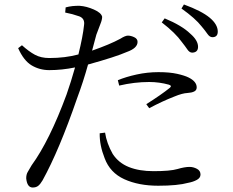

<svg xmlns="http://www.w3.org/2000/svg" viewBox="-20 -796 1040 857"><path d="M702 -696 715 -714Q792 -682 829 -646Q864 -616 864 -587Q864 -562 838 -561Q826 -561 816.5 -575Q807 -589 792 -608Q763 -649 702 -696ZM512 -414 506 -438Q542 -453 590 -463.5Q638 -474 687 -474Q737 -474 770.5 -466.5Q804 -459 822 -450Q858 -432 858 -406Q858 -393 846.5 -387.5Q835 -382 817 -381Q794 -380 758 -365Q704 -344 646 -313L633 -331Q701 -374 738 -404Q749 -413 734 -418Q691 -430 646 -430Q580 -430 512 -414ZM271 -740 273 -763Q302 -771 336 -770Q366 -768 399 -753.5Q432 -739 436 -721Q436 -708 428 -688.5Q420 -669 410 -641Q403 -613 391 -570Q471 -598 517 -623Q539 -637 551 -637Q564 -637 579 -630Q594 -623 594 -609Q594 -581 546 -564Q496 -542 373 -508Q352 -432 324 -357Q244 -125 170 9Q160 26 150.5 33.5Q141 41 126 41Q101 41 97 0Q97 -17 103.5 -28Q110 -39 121 -58Q201 -168 277 -374Q297 -431 315 -495Q256 -483 200 -483Q157 -483 121.5 -504Q86 -525 61 -581L78 -594Q109 -566 136 -551.5Q163 -537 200 -537Q271 -537 330 -553Q350 -634 355 -683Q360 -713 334 -723Q303 -734 271 -740ZM425 -201 449 -204Q456 -157 483 -109Q509 -69 555 -50.5Q601 -32 665 -32Q740 -32 772 -41.5Q804 -51 826 -51Q843 -51 859 -42.5Q875 -34 875 -17Q875 -2 858.5 7Q842 16 820 20Q773 33 686 33Q599 33 535 4Q471 -25 447 -90Q424 -148 425 -201ZM790 -758 801 -776Q880 -747 916 -717Q952 -687 952 -655Q952 -630 928 -630Q916 -630 906 -644.5Q896 -659 880 -678Q852 -714 790 -758Z"/></svg>

Font: Han-Nom Khai
Style: Regular
Weight: 400
Version: Version 1.200;June 22, 2023;FontCreator 14.0.0.2814 64-bit